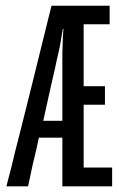

<svg xmlns="http://www.w3.org/2000/svg" viewBox="-20 -658 421 678"><path d="M204.1 -555.7Q204.1 -555.7 204.1 -555.7Q204.1 -555.7 204.1 -555.7Q203.1 -543 202.1 -529.3Q202.1 -515.6 201.2 -501Q200.2 -485.4 200.2 -471.7Q200.2 -458 200.2 -447.3Q200.2 -447.3 200.2 -418.9Q200.2 -391.6 200.2 -355.5Q200.2 -311.5 200.2 -271.5Q200.2 -231.4 200.2 -231.4Q200.2 -231.4 166 -231.4Q132.8 -231.4 132.8 -231.4Q132.8 -231.4 141.6 -271.5Q150.4 -311.5 160.2 -355.5Q168.9 -391.6 174.8 -418.9Q180.7 -447.3 180.7 -447.3Q180.7 -447.3 180.7 -447.3Q180.7 -447.3 180.7 -447.3Q183.6 -458 186.5 -471.7Q189.5 -485.4 192.4 -500Q195.3 -514.6 197.3 -529.3Q200.2 -543 202.1 -555.7Q202.1 -555.7 203.1 -555.7Q204.1 -555.7 204.1 -555.7ZM376 0Q376 0 376 -33.2Q376 -66.4 376 -66.4Q376 -66.4 363.3 -66.4Q350.6 -66.4 333 -66.4Q312.5 -66.4 293.9 -66.4Q275.4 -66.4 275.4 -66.4Q275.4 -66.4 275.4 -94.7Q275.4 -123 275.4 -160.2Q275.4 -206.1 275.4 -247.1Q275.4 -288.1 275.4 -288.1Q275.4 -288.1 313.5 -288.1Q350.6 -288.1 350.6 -288.1Q350.6 -288.1 350.6 -321.3Q350.6 -353.5 350.6 -353.5Q350.6 -353.5 313.5 -353.5Q275.4 -353.5 275.4 -353.5Q275.4 -353.5 275.4 -381.8Q275.4 -410.2 275.4 -446.3Q275.4 -491.2 275.4 -531.2Q275.4 -572.3 275.4 -572.3Q275.4 -572.3 321.3 -572.3Q367.2 -572.3 367.2 -572.3Q367.2 -572.3 367.2 -605.5Q367.2 -637.7 367.2 -637.7Q367.2 -637.7 340.8 -637.7Q314.5 -637.7 280.3 -637.7Q238.3 -637.7 200.2 -637.7Q162.1 -637.7 162.1 -637.7Q162.1 -637.7 159.2 -627Q156.2 -615.2 151.4 -595.7Q141.6 -557.6 127 -497.1Q111.3 -435.5 94.7 -366.2Q73.2 -282.2 52.7 -198.2Q31.2 -115.2 18.6 -61.5Q11.7 -33.2 6.8 -16.6Q2.9 0 2.9 0Q2.9 0 41 0Q79.1 0 79.1 0Q79.1 0 84 -22.5Q88.9 -43.9 94.7 -73.2Q102.5 -108.4 110.4 -139.6Q117.2 -171.9 117.2 -171.9Q117.2 -171.9 158.2 -171.9Q200.2 -171.9 200.2 -171.9Q200.2 -171.9 200.2 -139.6Q200.2 -108.4 200.2 -73.2Q200.2 -43.9 200.2 -22.5Q200.2 0 200.2 0Q200.2 0 222.7 0Q245.1 0 274.4 0Q310.5 0 343.8 0Q376 0 376 0Z"/></svg>

Font: AgendaMediumCondGoodkids
Style: AgendaMediumCondGoodkids
Weight: 500
Designer: ""
Version: ""